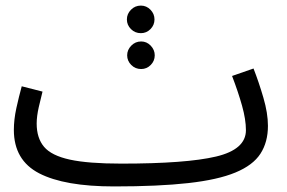

<svg xmlns="http://www.w3.org/2000/svg" viewBox="-20 -649 1033 690"><path d="M390.1 21Q211.9 21 120.8 -26.1Q29.8 -73.2 29.8 -182.1Q29.8 -219.2 38.8 -260.5Q47.9 -301.8 58.1 -338.9L132.8 -319.8Q127 -297.9 119.4 -264.4Q111.8 -231 111.8 -205.1Q111.8 -152.8 138.4 -121.3Q165 -89.8 231 -75.4Q296.9 -61 416 -61Q648.9 -61 756.3 -86.4Q863.8 -111.8 863.8 -181.2Q863.8 -219.2 849.9 -269Q835.9 -318.8 814 -376L891.1 -402.8Q910.2 -354 926.5 -298.1Q942.9 -242.2 942.9 -196.8Q942.9 -138.2 916 -96.7Q889.2 -55.2 826.2 -29.1Q763.2 -2.9 656.5 9Q549.8 21 390.1 21ZM486.3 -529.8Q465.3 -529.8 450.7 -544.4Q436 -559.1 436 -579.1Q436 -599.1 450.7 -614Q465.3 -628.9 486.3 -628.9Q506.3 -628.9 520.8 -614Q535.2 -599.1 535.2 -579.1Q535.2 -559.1 520.8 -544.4Q506.3 -529.8 486.3 -529.8ZM487.3 -400.9Q466.3 -400.9 451.7 -415.5Q437 -430.2 437 -450.2Q437 -469.7 451.7 -484.9Q466.3 -500 487.3 -500Q507.3 -500 521.7 -484.9Q536.1 -469.7 536.1 -450.2Q536.1 -430.2 521.7 -415.5Q507.3 -400.9 487.3 -400.9Z"/></svg>

Font: Kurinto Seri
Style: Regular
Weight: 400
Designer: Kurinto was developed by Clint Goss from a range of fonts that are compatible with the SIL Open Font License Version 1.1
Foundry: Clinton F. Goss
Version: Version 2.196; July 25, 2020